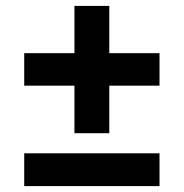

<svg xmlns="http://www.w3.org/2000/svg" viewBox="-20 -630 622 650"><path d="M520 0H62V-111H520ZM350 -179H232V-340H62V-450H232V-610H350V-450H520V-340H350Z"/></svg>

Font: Gantari
Style: Bold
Weight: 700
Designer: Anugrah Pasau
Foundry: Lafontype
Version: Version 1.000